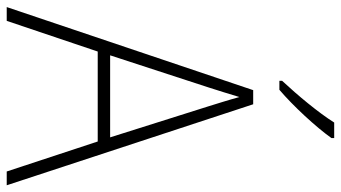

<svg xmlns="http://www.w3.org/2000/svg" viewBox="-236 -754 990 557"><g transform="rotate(90 258.5 -475.0)"><path d="M380 -942V-950H335C306 -904 256 -844 214 -799V-791H240C287 -831 348 -897 380 -942ZM477 0H517L282 -715H241L0 0H40L129 -264H390ZM288 -585 378 -300H140L233 -585C242 -614 252 -644 261 -675C270 -642 280 -611 288 -585Z"/></g></svg>

Font: Noto Sans Thai Looped SemiCondensed ExtraLight
Style: Regular
Weight: 200
Width: 4
Designer: Sasikarn Vongin, Ben Mitchell
Foundry: The Fontpad Ltd
Version: Version 1.001